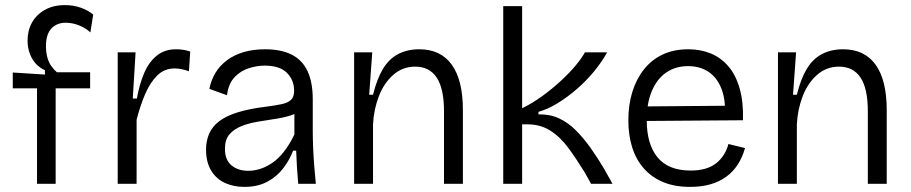

<svg xmlns="http://www.w3.org/2000/svg" viewBox="-20 -720 3568 752"><path d="M125 0V-374H30V-436L156 -428V-445Q134 -455 119 -472Q104 -489 96 -512Q88 -535 88 -561Q88 -601 105.5 -632Q123 -663 156 -681.5Q189 -700 234 -700Q269 -700 297.5 -689.5Q326 -679 345 -663L334 -593Q316 -610 290 -620.5Q264 -631 237 -631Q203 -631 181.5 -608.5Q160 -586 160 -539Q160 -515 165.5 -495Q171 -475 181.5 -460.5Q192 -446 203 -437H333V-374H198V0Z M441 0V-289V-515H511L500 -334H516Q526 -390 544.5 -433.5Q563 -477 594 -502Q625 -527 669 -527Q680 -527 694 -525.5Q708 -524 725 -518L720 -441Q706 -446 691.5 -449Q677 -452 664 -452Q624 -452 596 -424.5Q568 -397 548.5 -351.5Q529 -306 515 -251V0Z M937 12Q895 12 861 -3.5Q827 -19 807 -52Q787 -85 787 -134Q787 -169 799.5 -197Q812 -225 839 -245.5Q866 -266 911 -280Q956 -294 1021 -302Q1061 -307 1085 -312.5Q1109 -318 1120.5 -329.5Q1132 -341 1132 -365Q1132 -406 1104 -434.5Q1076 -463 1016 -463Q987 -463 955 -453Q923 -443 899 -418Q875 -393 869 -347L800 -372Q807 -407 824 -435Q841 -463 869 -484Q897 -505 934.5 -516Q972 -527 1018 -527Q1081 -527 1122.5 -506Q1164 -485 1184.5 -441.5Q1205 -398 1205 -330V-207Q1205 -177 1206.5 -140.5Q1208 -104 1211 -67.5Q1214 -31 1217 0H1148Q1145 -34 1143 -66Q1141 -98 1140 -130H1128Q1114 -93 1089 -60.5Q1064 -28 1026.5 -8Q989 12 937 12ZM953 -51Q975 -51 999 -58.5Q1023 -66 1047 -82.5Q1071 -99 1092.5 -126.5Q1114 -154 1133 -193V-298L1161 -293Q1145 -276 1117.5 -267.5Q1090 -259 1056 -254Q1022 -249 987.5 -243Q953 -237 924.5 -225.5Q896 -214 878.5 -193.5Q861 -173 861 -137Q861 -94 886.5 -72.5Q912 -51 953 -51Z M1367 0V-322V-515H1438L1426 -349H1441Q1456 -410 1479.5 -449.5Q1503 -489 1539 -508Q1575 -527 1622 -527Q1706 -527 1749.5 -466.5Q1793 -406 1793 -289V0H1719V-284Q1719 -373 1690.5 -416Q1662 -459 1606 -459Q1557 -459 1520.5 -427Q1484 -395 1464 -343.5Q1444 -292 1441 -233V0Z M1951 0V-696H2025V-296Q2066 -316 2105 -344.5Q2144 -373 2177.5 -404Q2211 -435 2235 -464Q2259 -493 2271 -515H2358Q2337 -477 2306.5 -440Q2276 -403 2239 -371Q2202 -339 2163.5 -315.5Q2125 -292 2089 -282V-272Q2134 -273 2169.5 -256.5Q2205 -240 2235 -210Q2265 -180 2292.5 -141.5Q2320 -103 2346 -59L2379 0H2295L2270 -45Q2238 -97 2206.5 -140Q2175 -183 2136 -208Q2097 -233 2046 -233H2025V0Z M2683 12Q2623 12 2578 -6.5Q2533 -25 2502 -60Q2471 -95 2456 -143Q2441 -191 2441 -249Q2441 -309 2456.5 -359.5Q2472 -410 2502 -448Q2532 -486 2575.5 -506.5Q2619 -527 2676 -527Q2724 -527 2764 -510.5Q2804 -494 2833 -460Q2862 -426 2877 -373.5Q2892 -321 2890 -249L2486 -246V-303L2844 -306L2819 -263Q2823 -329 2805.5 -373Q2788 -417 2754.5 -439Q2721 -461 2675 -461Q2626 -461 2589.5 -436Q2553 -411 2533 -363.5Q2513 -316 2513 -250Q2513 -155 2555.5 -103.5Q2598 -52 2685 -52Q2718 -52 2743 -59.5Q2768 -67 2785.5 -81Q2803 -95 2815 -114Q2827 -133 2833 -156L2898 -140Q2888 -104 2869.5 -75.5Q2851 -47 2824 -27.5Q2797 -8 2762 2Q2727 12 2683 12Z M3027 0V-322V-515H3098L3086 -349H3101Q3116 -410 3139.5 -449.5Q3163 -489 3199 -508Q3235 -527 3282 -527Q3366 -527 3409.5 -466.5Q3453 -406 3453 -289V0H3379V-284Q3379 -373 3350.5 -416Q3322 -459 3266 -459Q3217 -459 3180.5 -427Q3144 -395 3124 -343.5Q3104 -292 3101 -233V0Z"/></svg>

Font: Bricolage Grotesque 96pt ExtraBold Light
Style: Regular
Weight: 300
Version: Version 1.001;gftools[0.9.33.dev8+g029e19f]